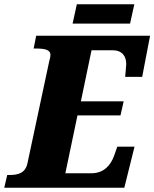

<svg xmlns="http://www.w3.org/2000/svg" viewBox="-44 -882 725 902"><path d="M297 -771H567L587 -862H317ZM-24 0H540L588 -193H507L492 -150C476 -106 444 -68 385 -68H263L320 -340H522L537 -406H336L386 -646H484C531 -646 549 -617 549 -581C549 -575 545 -530 544 -521H624L661 -714H126L114 -654H126C166 -654 193 -648 193 -625C193 -616 190 -604 187 -593L85 -115C75 -68 40 -60 2 -60H-10Z"/></svg>

Font: Noto Serif SemiCondensed Black
Style: Italic
Weight: 900
Width: 4
Italic angle: -12°
Designer: Monotype Design Team
Foundry: Monotype Imaging Inc.
Version: Version 2.014